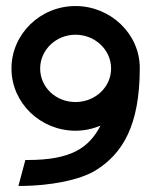

<svg xmlns="http://www.w3.org/2000/svg" viewBox="-20 -605 502 636"><path d="M18 -378C18 -264 114 -172 230 -172C259 -172 287 -178 313 -189C275 -116 217 -75 72 -75H64L41 11H54C142 10 244 -7 299 -42C386 -97 443 -189 443 -380C443 -493 346 -585 230 -585C113 -585 18 -492 18 -378ZM113 -378C113 -440 166 -490 230 -490C295 -490 348 -440 348 -378C348 -316 295 -267 230 -267C165 -267 113 -316 113 -378Z"/></svg>

Font: Charger Pro
Style: ExBd
Weight: 400
Designer: Jasper
Foundry: Cannot Into Space Fonts
Version: Version 1.09